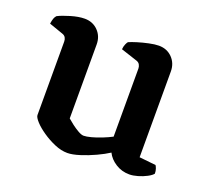

<svg xmlns="http://www.w3.org/2000/svg" viewBox="-94 -614 792 732"><g transform="rotate(20 302.5 -248.0)"><path d="M245 4Q220 4 193 -7.5Q166 -19 142 -35.5Q118 -52 103.5 -68Q89 -84 89 -93V-391Q89 -400 85 -407Q81 -414 72 -417L15 -437Q17 -451 20 -459Q23 -467 28 -472Q45 -481 77 -490.5Q109 -500 133 -500Q166 -500 187.5 -478Q209 -456 209 -423V-123Q218 -115 231 -105Q244 -95 258 -87Q272 -79 281 -79Q292 -79 311 -84Q330 -89 351.5 -97.5Q373 -106 390 -115V-391Q390 -399 386 -406.5Q382 -414 373 -417L306 -439Q307 -451 311 -460Q315 -469 318 -472Q329 -477 350 -483.5Q371 -490 394.5 -495Q418 -500 434 -500Q467 -500 488.5 -478Q510 -456 510 -423V-75L577 -68Q580 -64 583 -55.5Q586 -47 586 -36Q580 -28 564 -19.5Q548 -11 529 -5.5Q510 0 495 0Q464 0 439 -16Q414 -32 403 -55Q383 -42 354 -28.5Q325 -15 295 -5.5Q265 4 245 4Z"/></g></svg>

Font: Texturina 12pt SemiBold
Style: Regular
Weight: 600
Designer: Guillermo Torres Carreño
Foundry: Omnibus-Type
Version: Version 1.002